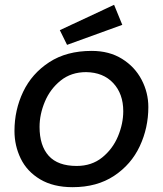

<svg xmlns="http://www.w3.org/2000/svg" viewBox="-20 -766 675 796"><path d="M40 0ZM281 10Q201 10 146.5 -22.5Q92 -55 66 -108.5Q40 -162 40 -223Q40 -310 76 -385.5Q112 -461 184 -508Q256 -555 360 -555Q433 -555 486 -522Q539 -489 567 -435.5Q595 -382 595 -322Q595 -236 559.5 -160Q524 -84 453 -37Q382 10 281 10ZM491 -305Q491 -377 449.5 -421.5Q408 -466 337 -467Q275 -467 231.5 -432Q188 -397 166 -344.5Q144 -292 144 -240Q144 -162 182 -120Q220 -78 298 -78Q360 -78 403.5 -113Q447 -148 469 -200.5Q491 -253 491 -305ZM487 -663 258 -580 228 -641 453 -746Z"/></svg>

Font: Cambay Devanagari
Style: Bold Italic
Weight: 700
Designer: Pooja Saxena
Foundry: Pooja Saxena
Version: Version 1.005;PS 001.005;hotconv 1.0.70;makeotf.lib2.5.58329